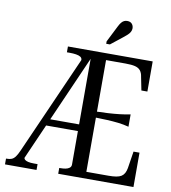

<svg xmlns="http://www.w3.org/2000/svg" viewBox="-96 -991 956 1073"><g transform="rotate(10 382.0 -454.0)"><path d="M182 -292H398L399 -254H167ZM448 -379Q489 -380 523 -382Q557 -384 587.5 -387.5Q618 -391 648 -397V-327Q618 -335 587 -338.5Q556 -342 522.5 -343.5Q489 -345 448 -346ZM307 0V-33H312Q329 -33 342.5 -35.5Q356 -38 365 -45Q374 -52 374 -64V-688L381 -680L106 -55Q106 -49 112 -44Q118 -39 130.5 -36Q143 -33 163 -33H184V0H5V-33H11Q26 -33 37 -37.5Q48 -42 57.5 -54.5Q67 -67 77 -90L324 -648Q324 -660 314.5 -666Q305 -672 289 -674.5Q273 -677 253 -677H237V-710H718V-539H684L669 -614Q666 -636 655.5 -649Q645 -662 625 -667Q605 -672 571 -672H460V-38H585Q611 -38 629 -41Q647 -44 658 -51Q669 -58 675.5 -70Q682 -82 685 -99L700 -195H734V0ZM492 -869 445 -776V-762H466L533 -815Q546 -825 555.5 -834Q565 -843 570 -852.5Q575 -862 575 -872Q575 -887 566 -897.5Q557 -908 539 -908Q529 -908 521 -904Q513 -900 506 -891.5Q499 -883 492 -869Z"/></g></svg>

Font: Roboto Serif 120pt ExtraCondensed
Style: Regular
Weight: 400
Width: 2
Designer: Greg Gazdowicz
Foundry: Commercial Type
Version: Version 1.008